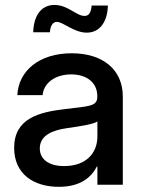

<svg xmlns="http://www.w3.org/2000/svg" viewBox="-20 -739 569 768"><path d="M215.3 8.3C304.2 8.3 346.2 -31.7 367.7 -73.2H369.6V0H471.2V-353.5C471.2 -458.5 393.6 -525.9 266.6 -525.9C137.7 -525.9 54.2 -456.5 49.3 -358.4H150.4C154.3 -405.8 199.2 -441.4 265.1 -441.4C330.6 -441.4 369.1 -405.3 369.1 -355.5V-351.1C369.1 -313.5 336.9 -314.5 240.2 -302.7C135.3 -290.5 36.6 -265.1 36.6 -147.5C36.6 -44.4 112.8 8.3 215.3 8.3ZM236.3 -74.7C176.3 -74.7 139.2 -101.1 139.2 -145.5C139.2 -197.8 189.9 -217.8 246.1 -226.1C300.8 -233.9 355.5 -242.2 369.6 -253.4V-192.9C369.6 -129.4 327.1 -74.7 236.3 -74.7ZM327.1 -608.4C377.9 -608.4 409.7 -649.9 411.6 -716.8H346.7C343.8 -688.5 335.9 -675.3 317.9 -675.3C285.2 -675.3 252 -719.2 197.8 -719.2C144 -719.2 114.7 -675.3 112.8 -609.9H179.7C180.7 -631.3 189 -651.4 207 -651.4C233.4 -651.4 275.4 -608.4 327.1 -608.4Z"/></svg>

Font: Inteeer Medium
Style: Regular
Weight: 500
Designer: Rasmus Andersson
Foundry: rsms
Version: Version 4.001;Glyphs 3.4 (3402)